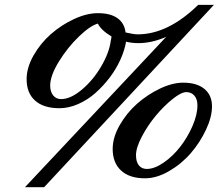

<svg xmlns="http://www.w3.org/2000/svg" viewBox="-20 -714 913 792"><path d="M83 58.1 665.5 -562Q606 -536.1 551.3 -536.1Q523.4 -536.1 500 -542Q494.1 -506.8 476.8 -468.3Q459.5 -429.7 432.6 -394.3Q405.8 -358.9 373.5 -330.3Q341.3 -301.8 302.2 -284.7Q263.2 -267.6 225.1 -267.6Q160.2 -267.6 125 -298.8Q89.8 -330.1 89.8 -387.2Q89.8 -435.1 118.4 -485.4Q147 -535.6 190.2 -573.5Q233.4 -611.3 285.6 -635.5Q337.9 -659.7 383.8 -659.7Q435.1 -659.7 464.1 -639.4Q493.2 -619.1 498 -580.1Q532.2 -572.3 547.9 -572.3Q672.9 -572.3 797.4 -693.8H862.3L162.1 58.1ZM232.4 -305.2Q271 -305.2 317.4 -344Q363.8 -382.8 397.2 -439.7Q430.7 -496.6 437 -546.4Q439 -553.7 439.9 -563.5Q396 -590.3 383.8 -616.7Q352.5 -608.4 305.9 -563.7Q259.3 -519 223.1 -460.4Q187 -401.9 187 -360.8Q187 -335.9 199.2 -320.6Q211.4 -305.2 232.4 -305.2ZM578.1 21.5Q514.2 21.5 479.5 -10.5Q444.8 -42.5 444.8 -99.6Q444.8 -147 473.6 -197.5Q502.4 -248 545.2 -285.9Q587.9 -323.7 639.6 -348.4Q691.4 -373 735.8 -373Q792 -373 823.2 -347.2Q854.5 -321.3 854.5 -275.4Q854.5 -231.4 829.8 -179Q805.2 -126.5 767.1 -82.3Q729 -38.1 677.7 -8.3Q626.5 21.5 578.1 21.5ZM585.4 -17.1Q617.2 -17.1 655 -43.2Q692.9 -69.3 723.1 -108.2Q753.4 -147 773.9 -193.8Q794.4 -240.7 794.4 -279.8Q794.4 -304.7 782 -319.3Q769.5 -334 748.5 -334Q727.5 -334 691.9 -305.4Q656.2 -276.9 623 -237.1Q589.8 -197.3 565.4 -151.1Q541 -105 541 -73.7Q541 -46.9 552.7 -32Q564.5 -17.1 585.4 -17.1Z"/></svg>

Font: Elstob 6pt SemiBold
Style: Italic
Weight: 600
Italic angle: -20°
Designer: Peter S. Baker
Version: Version 1.015